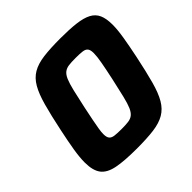

<svg xmlns="http://www.w3.org/2000/svg" viewBox="-180 -856 1023 1023"><g transform="rotate(-45 331.5 -344.0)"><path d="M287.4 8Q194.4 8 140 -2.8Q85.5 -13.7 62.1 -44.7Q38.7 -75.7 38.7 -136Q38.7 -174 47.2 -226.4Q55.8 -278.7 70.8 -349.2Q90.2 -442.3 107.7 -505.1Q125.1 -567.8 147 -605.6Q168.8 -643.5 202.3 -663.1Q235.7 -682.7 286.9 -689.4Q338.1 -696 414.1 -696Q484 -696 531.7 -690.2Q579.4 -684.4 608.7 -669.1Q637.9 -653.7 650.6 -625.2Q663.3 -596.7 663.3 -550.9Q663.3 -513.4 654.8 -461.3Q646.3 -409.3 631.7 -338.8Q612.2 -245.7 595 -182.9Q577.9 -120.2 555.7 -82.4Q533.6 -44.5 499.9 -24.9Q466.3 -5.3 415.1 1.4Q364 8 287.4 8ZM303.9 -123.3Q334.6 -123.3 354.8 -125.9Q375 -128.5 388.4 -139.2Q401.9 -149.9 412.1 -173Q422.2 -196.2 432.2 -237.7Q442.2 -279.2 456.5 -344Q470.5 -408.7 477.8 -449.4Q485.2 -490.2 485.2 -514.3Q485.2 -538.9 476.6 -549.4Q468.1 -560 448.6 -562.3Q429.2 -564.7 397.6 -564.7Q366.3 -564.7 346.4 -562.1Q326.5 -559.5 312.8 -548.8Q299.1 -538.1 289.2 -515Q279.3 -491.8 269.3 -450.3Q259.3 -408.8 245.5 -344Q236.5 -300.9 229.9 -267.8Q223.4 -234.8 219.6 -211.7Q215.8 -188.5 215.8 -172.7Q215.8 -149.1 224.6 -138.6Q233.4 -128 252.9 -125.7Q272.4 -123.3 303.9 -123.3Z"/></g></svg>

Font: Saira Thin
Style: Italic
Weight: 100
Italic angle: -12°
Designer: Hector Gatti with collaboration of the Omnibus-Type team
Foundry: Omnibus-Type
Version: Version 1.101